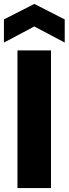

<svg xmlns="http://www.w3.org/2000/svg" viewBox="-27 -959 350 979"><path d="M233 -702V0H62V-702ZM148 -824 -7 -742V-860L148 -939L303 -860V-742Z"/></svg>

Font: Poppins A&M
Style: Bold-A&M
Weight: 700
Designer: Ninad Kale (Devanagari), Jonny Pinhorn (Latin)
Foundry: Indian Type Foundry
Version: 4.004